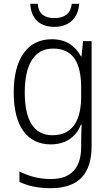

<svg xmlns="http://www.w3.org/2000/svg" viewBox="-20 -748 581 1008"><path d="M396 -728H357C351 -678 320 -653 267 -653C212 -653 182 -676 178 -728H139C143 -650 188 -607 266 -607C343 -607 390 -653 396 -728ZM252 -542C122 -542 52 -437 52 -262C52 -84 124 10 246 10C324 10 378 -27 405 -94H409C407 -64 406 -35 406 -8V24C406 133 354 192 247 192C184 192 128 176 82 152V207C127 228 179 240 246 240C397 240 461 160 461 18V-532H416L408 -452H405C375 -507 328 -542 252 -542ZM259 -493C365 -493 406 -417 406 -287V-241C406 -126 368 -38 255 -38C160 -38 110 -113 110 -262C110 -407 158 -493 259 -493Z"/></svg>

Font: Noto Sans Telugu SemiCondensed Light
Style: Regular
Weight: 300
Width: 4
Designer: Jelle Bosma - Monotype Design Team
Foundry: Monotype Imaging Inc.
Version: Version 2.005